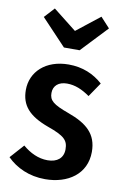

<svg xmlns="http://www.w3.org/2000/svg" viewBox="-90 -849 596 917"><g transform="rotate(10 207.5 -390.5)"><path d="M326 -796 213 -707 100 -796 55 -747 175 -620H251L371 -747ZM212 -544C101 -544 31 -477 31 -389C31 -315 70 -269 166 -234C248 -205 267 -186 267 -142C267 -100 238 -76 191 -76C146 -76 105 -96 70 -126L10 -59C54 -15 117 15 195 15C305 15 393 -44 393 -152C393 -239 342 -282 251 -315C173 -343 154 -360 154 -396C154 -431 179 -453 220 -453C259 -453 294 -438 331 -412L378 -481C335 -520 280 -544 212 -544Z"/></g></svg>

Font: Fira Sans Condensed Medium
Style: Regular
Weight: 500
Width: 3
Designer: Carrois Corporate & Edenspiekermann AG
Foundry: Carrois Corporate GbR & Edenspiekermann AG
Version: Version 4.202;PS 004.202;hotconv 1.0.88;makeotf.lib2.5.64775